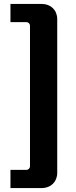

<svg xmlns="http://www.w3.org/2000/svg" viewBox="-20 -788 386 973"><path d="M33 -768V-676H113C124 -676 132 -668 132 -657V54C132 65 124 73 113 73H33V165H192C238 165 270 133 270 88V-691C270 -736 238 -768 192 -768Z"/></svg>

Font: SnT
Style: Bold
Weight: 700
Designer: Natanael Gama
Version: Version 1.001;PS 001.001;hotconv 1.0.70;makeotf.lib2.5.58329